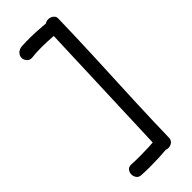

<svg xmlns="http://www.w3.org/2000/svg" viewBox="-324 -916 1124 1124"><g transform="rotate(-45 238.5 -353.5)"><path d="M314 -829Q315 -850 328.5 -860Q342 -870 358 -870Q369 -870 379.5 -865.5Q390 -861 397 -852Q404 -843 403 -829Q402 -775 399.5 -699Q397 -623 393.5 -535Q390 -447 385.5 -355Q381 -263 377.5 -175Q374 -87 371.5 -11Q369 65 368 119Q368 140 354 150.5Q340 161 323 161Q307 161 292.5 150Q278 139 279 119ZM102 161Q80 161 70 147Q60 133 60 117Q60 101 70 87.5Q80 74 102 75Q133 77 168.5 77Q204 77 240.5 75.5Q277 74 311 71Q331 69 342.5 83.5Q354 98 354 115Q354 123 351.5 131Q349 139 342 144Q336 150 328 153Q320 156 311 157Q277 160 240.5 161.5Q204 163 168.5 163Q133 163 102 161ZM131 -777Q112 -776 100 -790Q88 -804 88 -820Q88 -837 101 -851Q114 -865 139 -867Q171 -869 215.5 -868.5Q260 -868 325 -862Q351 -860 369 -850.5Q387 -841 387 -820Q387 -803 374.5 -788.5Q362 -774 343 -775Q299 -779 264 -780.5Q229 -782 197.5 -781.5Q166 -781 131 -777Z"/></g></svg>

Font: Playpen Sans Deva
Style: Regular
Weight: 400
Designer: Pooja Saxena, Gunjan Panchal, Laura Meseguer, Veronika Burian, José Scaglione
Foundry: TypeTogether
Version: Version 2.000